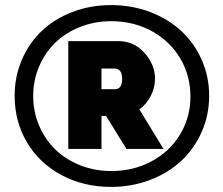

<svg xmlns="http://www.w3.org/2000/svg" viewBox="-20 -735 887 762"><path d="M38.1 -355Q38.1 -431.2 66.9 -498Q95.7 -564.9 146 -612.5Q196.3 -660.2 267.6 -687.5Q338.9 -714.8 420.9 -714.8Q502.9 -714.8 575.2 -687.5Q647.5 -660.2 699 -612.5Q750.5 -564.9 780.3 -498Q810.1 -431.2 810.1 -355Q810.1 -278.3 780.3 -211.2Q750.5 -144 699 -96.2Q647.5 -48.3 575.2 -20.8Q502.9 6.8 420.9 6.8Q311.5 6.8 223.9 -40.3Q136.2 -87.4 87.2 -169.9Q38.1 -252.4 38.1 -355ZM735.8 -352.1Q735.8 -434.6 695.6 -502.9Q655.3 -571.3 583 -611.1Q510.7 -650.9 421.9 -650.9Q355 -650.9 296.9 -627.7Q238.8 -604.5 198.2 -564.5Q157.7 -524.4 134.8 -470Q111.8 -415.5 111.8 -354Q111.8 -292.5 134.8 -237.8Q157.7 -183.1 198.2 -143.1Q238.8 -103 296.9 -79.6Q355 -56.2 421.9 -56.2Q509.3 -56.2 581.1 -94.5Q652.8 -132.8 694.3 -200.7Q735.8 -268.6 735.8 -352.1ZM251 -571.8H450.2Q511.2 -571.8 553.2 -525.4Q595.2 -479 595.2 -421.9Q595.2 -386.7 578.1 -354Q561 -321.3 533.2 -300.8L628.9 -144H481.9L400.9 -274.9H382.8V-144H251ZM436 -380.9Q464.8 -380.9 464.8 -421.9Q464.8 -462.9 434.1 -462.9H382.8V-380.9Z"/></svg>

Font: Rawline Black
Style: Regular
Weight: 900
Designer: Matt McInerney, Pablo Impallari, Rodrigo Fuenzalida
Foundry: Matt McInerney, Pablo Impallari, Rodrigo Fuenzalida
Version: Version 4.020;PS 004.020;hotconv 1.0.88;makeotf.lib2.5.64775